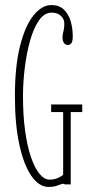

<svg xmlns="http://www.w3.org/2000/svg" viewBox="-20 -730 364 760"><path d="M172.5 10Q135 10 104.8 -33Q74.5 -76 56.8 -156.5Q39 -237 39 -349Q39 -468.5 59.5 -548.8Q80 -629 113 -669.5Q146 -710 183.5 -710Q214.5 -710 233 -692Q251.5 -674 259.8 -645.8Q268 -617.5 268 -586.5Q268 -566 262.5 -559Q257 -552 248 -552Q239.5 -552 233.5 -559.5Q227.5 -567 227.5 -581Q227.5 -590 229.2 -597.5Q231 -605 232.8 -614.2Q234.5 -623.5 234.5 -638Q234.5 -654 221.2 -667Q208 -680 184.5 -680Q155.5 -680 134.2 -649.2Q113 -618.5 99 -568.8Q85 -519 78 -461Q71 -403 71 -349Q71 -272.5 79.5 -211.5Q88 -150.5 102.8 -107.5Q117.5 -64.5 136.5 -41.8Q155.5 -19 176.5 -19Q195 -19 209.2 -25.5Q223.5 -32 230 -38V-286.5H182.5V-316.5H305.5V-286.5H260V0H236.5Q236 -1 234.2 -1.8Q232.5 -2.5 230.5 -2.5Q225.5 -2.5 218.2 0.5Q211 3.5 200 6.8Q189 10 172.5 10Z"/></svg>

Font: Imbue Thin
Style: Regular
Weight: 100
Designer: Tyler Finck
Foundry: Etcetera Type Company
Version: Version 1.102